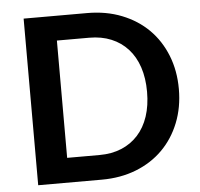

<svg xmlns="http://www.w3.org/2000/svg" viewBox="-52 -776 863 830"><g transform="rotate(-5 380.0 -361.5)"><path d="M722.5 -361.5Q722.5 -282 696 -215.5Q669.5 -149 621.5 -101Q573.5 -53 506 -26.5Q438.5 0 356 0H80.5V-723H356Q438.5 -723 506 -696.2Q573.5 -669.5 621.5 -621.8Q669.5 -574 696 -507.5Q722.5 -441 722.5 -361.5ZM584.5 -361.5Q584.5 -421 568.8 -468.2Q553 -515.5 523.2 -548.2Q493.5 -581 451.2 -598.5Q409 -616 356 -616H215.5V-107H356Q409 -107 451.2 -124.5Q493.5 -142 523.2 -174.8Q553 -207.5 568.8 -254.8Q584.5 -302 584.5 -361.5Z"/></g></svg>

Font: Lato 2
Style: Bold
Weight: 700
Designer: Lukasz Dziedzic with Adam Twardoch and Botio Nikoltchev
Foundry: tyPoland Lukasz Dziedzic
Version: Version 2.015; 2015-08-06; http://www.latofonts.com/